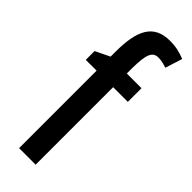

<svg xmlns="http://www.w3.org/2000/svg" viewBox="-256 -784 804 804"><g transform="rotate(45 146.0 -382.5)"><path d="M258 -459V-540H171V-574C172 -654 183 -681 218 -681C234 -681 250 -677 268 -671L292 -747C259 -760 235 -765 203 -765C105 -765 73 -698 73 -569V-542L9 -511V-459H73V0H171V-459Z"/></g></svg>

Font: Noto Sans Bengali ExtraCondensed Medium
Style: Regular
Weight: 500
Width: 2
Designer: Joana Ranito - Universal Thirst; Jelle Bosma - Monotype Design Team
Foundry: Universal Thirst ehf.
Version: Version 3.000